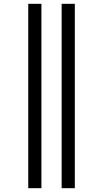

<svg xmlns="http://www.w3.org/2000/svg" viewBox="-20 -843 540 1006"><path d="M303 143V-823H372V143ZM128 143V-823H197V143Z"/></svg>

Font: Huly
Style: Regular
Weight: 400
Designer: Belleve Invis
Foundry: Belleve Invis
Version: Version 33.2.5; ttfautohint (v1.8.4)